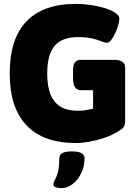

<svg xmlns="http://www.w3.org/2000/svg" viewBox="-20 -728 712 988"><path d="M371 8Q203 8 116.5 -83Q30 -174 30 -350Q30 -529 116.5 -618.5Q203 -708 371 -708Q405 -708 442 -703Q479 -698 512.5 -688.5Q546 -679 567 -666Q579 -659 586.5 -650.5Q594 -642 594 -630Q594 -618 588 -597.5Q582 -577 572.5 -556.5Q563 -536 552 -522Q541 -508 530 -508Q520 -508 502 -515.5Q484 -523 455 -530Q426 -537 381 -537Q299 -537 261 -492Q223 -447 223 -350Q223 -252 261.5 -205Q300 -158 381 -158Q418 -158 459 -169V-264H396Q356 -264 356 -324V-370Q356 -420 396 -420H567Q624 -420 624 -380V-106Q624 -82 613.5 -70.5Q603 -59 565 -39Q541 -26 507.5 -15.5Q474 -5 438.5 1.5Q403 8 371 8ZM299 240Q283 240 269 236.5Q255 233 255 220Q255 210 262.5 197.5Q270 185 277.5 160Q285 135 285 86Q285 69 300.5 60Q316 51 351 51Q415 51 415 86Q415 130 397 165Q379 200 352.5 220Q326 240 299 240Z"/></svg>

Font: Asap Black
Style: Regular
Weight: 900
Designer: Pablo Cosgaya
Foundry: Omnibus-Type
Version: Version 3.001; ttfautohint (v1.8.4.7-5d5b)